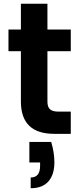

<svg xmlns="http://www.w3.org/2000/svg" viewBox="-20 -711 428 1020"><path d="M232 -439V-171Q232 -143 245.5 -130.5Q259 -118 291 -118H356V0H268Q91 0 91 -172V-439H25V-554H91V-691H232V-554H356V-439ZM252 43Q269 100 269 151Q269 217 237 253Q205 289 143 289V232Q193 232 193 170V152H136V43Z"/></svg>

Font: MSTAGE SemiBold
Style: Regular
Weight: 600
Designer: Ninad Kale (Devanagari), Jonny Pinhorn (Latin)
Foundry: Indian Type Foundry
Version: 4.004